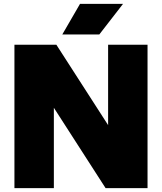

<svg xmlns="http://www.w3.org/2000/svg" viewBox="-20 -971 836 991"><path d="M54.5 0V-740H271L571 -274H538V-740H741.5V0H525L225 -466H258V0ZM301.5 -793 393 -951H615L492.5 -793Z"/></svg>

Font: Encode Sans Condensed Thin Black
Style: Regular
Weight: 900
Version: Version 3.002